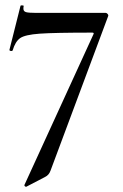

<svg xmlns="http://www.w3.org/2000/svg" viewBox="-20 -435 469 730"><path d="M151 238 80 275H79Q76 275 74 272.5Q72 270 73 268L335 -304Q339 -311 331 -311Q187 -311 131 -307Q75 -303 56.5 -290Q38 -277 28 -243Q26 -241 23 -241Q20 -241 17.5 -242.5Q15 -244 16 -246L58 -413Q59 -415 65 -414.5Q71 -414 70 -412Q69 -408 69 -402Q69 -392 78.5 -389Q88 -386 117 -386H382Q386 -386 389.5 -381.5Q393 -377 391 -373L172 214Q166 231 151 238Z"/></svg>

Font: Cormorant Upright SemiBold
Style: Regular
Weight: 600
Designer: Christian Thalmann (Catharsis Fonts)
Foundry: Catharsis Fonts
Version: Version 3.302